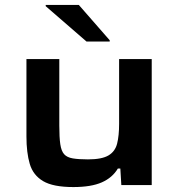

<svg xmlns="http://www.w3.org/2000/svg" viewBox="-20 -749 721 777"><path d="M277 8Q195 8 154.5 -16Q114 -40 100.5 -85.5Q87 -131 87 -197V-510H220V-240Q220 -193 224 -165.5Q228 -138 239.5 -125Q251 -112 274.5 -108Q298 -104 336 -104Q392 -104 419 -120Q446 -136 454 -168Q462 -200 462 -247V-510H594V0H471L467 -67H457Q435 -30 392 -11Q349 8 277 8ZM330 -581 165 -724V-729H299L424 -586V-581Z"/></svg>

Font: Saira Expanded SemiBold
Style: Regular
Weight: 600
Width: 7
Designer: Hector Gatti with collaboration of the Omnibus-Type team
Foundry: Omnibus-Type
Version: Version 1.100; ttfautohint (v1.8.3)